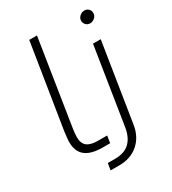

<svg xmlns="http://www.w3.org/2000/svg" viewBox="-199 -802 923 1033"><g transform="rotate(-30 262.5 -285.5)"><path d="M202 0Q154 0 122.5 -13Q91 -26 76 -51.5Q61 -77 61 -115Q61 -129 63.5 -145.5Q66 -162 67 -177L150 -699H198L115 -170Q113 -158 111.5 -143.5Q110 -129 110 -117Q110 -79 131.5 -61.5Q153 -44 200 -44H256L249 0ZM178 128 185 86H230Q289 86 321 55Q353 24 362 -34L437 -510H485L408 -23Q397 47 350 87.5Q303 128 232 128ZM480 -612Q464 -612 453.5 -622.5Q443 -633 443 -649Q443 -659 448.5 -667.5Q454 -676 464 -682Q474 -688 485 -688Q500 -688 510.5 -678Q521 -668 521 -653Q521 -640 514.5 -631Q508 -622 498.5 -617Q489 -612 480 -612Z"/></g></svg>

Font: MuseoModerno ExtraLight
Style: Italic
Weight: 250
Italic angle: -9°
Designer: Pablo Cosgaya, Héctor Gatti, Marcela Romero, and the Authors of The MuseoModerno Project.
Foundry: Omnibus-Type Team
Version: Version 1.003